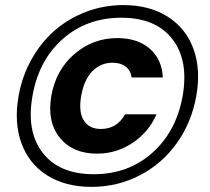

<svg xmlns="http://www.w3.org/2000/svg" viewBox="-20 -728 825 756"><path d="M465.8 -708Q567.9 -708 639.9 -662.6Q711.9 -617.2 741.7 -535.6Q771.5 -454.1 752.9 -350.1Q734.4 -246.1 676.3 -164.6Q618.2 -83 530.3 -37.6Q442.4 7.8 339.8 7.8Q237.3 7.8 165.5 -37.6Q93.8 -83 64.2 -164.6Q34.7 -246.1 53.2 -350.1Q66.9 -427.7 104.2 -494.4Q141.6 -561 195.3 -607.9Q249 -654.8 318.8 -681.4Q388.7 -708 465.8 -708ZM458 -658.2Q321.8 -658.2 227.1 -574.5Q132.3 -490.7 107.9 -350.1Q83 -210.4 148.2 -126.2Q213.4 -42 349.1 -42Q484.9 -42 579.6 -126.2Q674.3 -210.4 699.2 -350.1Q723.6 -490.7 658.4 -574.5Q593.3 -658.2 458 -658.2ZM441.9 -578.1Q346.7 -578.1 273.7 -515.9Q200.7 -453.6 182.1 -351.1Q164.6 -248 215.6 -185.5Q266.6 -123 361.8 -123Q439 -123 502.7 -165.8Q566.4 -208.5 596.2 -277.8H472.2Q440.9 -220.2 377 -220.2Q331.1 -220.2 309.8 -253.9Q288.6 -287.6 299.8 -351.1Q311 -414.6 344 -447.8Q377 -481 422.9 -481Q455.1 -481 474.9 -465.8Q494.6 -450.7 498 -422.9H621.1Q617.7 -495.1 569.3 -536.6Q521 -578.1 441.9 -578.1Z"/></svg>

Font: SVN-Poppins SemiBold
Style: Italic
Weight: 600
Italic angle: -10°
Designer: Ninad Kale (Devanagari), Jonny Pinhorn (Latin)
Foundry: Indian Type Foundry
Version: Version 3.002 2017